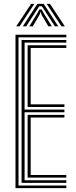

<svg xmlns="http://www.w3.org/2000/svg" viewBox="-20 -981 394 1001"><path d="M60.8 0V-800H325.8V-786.2H76.5V-13.8H325.8V0ZM92.5 -27.5V-772.5H325.8V-758.8H108.2V-409.5H315.8V-395.8H108.2V-41.2H325.8V-27.5ZM124 -423.2V-745H325.8V-731.2H140V-437H315.8V-423.2ZM124 -55V-382H315.8V-368.2H140V-68.8H325.8V-55ZM64.8 -843.8 142.2 -960.8H159.2L82 -843.8ZM99 -843.8 174.8 -960.8H208L283.8 -843.8H266L213 -925.8L198 -948.5H184.8L169.5 -925.5L116.8 -843.8ZM300.5 -843.8 223.2 -960.8H240.5L318 -843.8ZM132.8 -843.8 176 -913.8 185.2 -931.5H197.5L206.8 -913.8L250.2 -843.8H232.2L196 -905L192.8 -917.2H190L186.8 -905L150.5 -843.8Z"/></svg>

Font: Big Shoulders Inline Text
Style: Regular
Weight: 400
Designer: Patric King
Foundry: XO Type Co
Version: Version 1.000